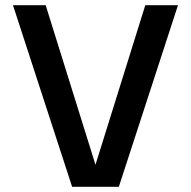

<svg xmlns="http://www.w3.org/2000/svg" viewBox="-20 -720 736 740"><path d="M156 -700 348 -85 540 -700H666L438 0H258L30 -700Z"/></svg>

Font: Fivo Sans Med
Style: Regular
Weight: 450
Designer: Alexander Slobzheninov
Foundry: Alexander Slobzheninov
Version: 1.0